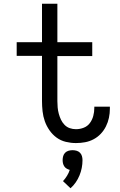

<svg xmlns="http://www.w3.org/2000/svg" viewBox="-20 -755 640 1024"><path d="M385 8Q358 8 331 1.5Q304 -5 282 -21Q260 -37 244 -60Q228 -83 219 -108.5Q210 -134 207 -161.5Q204 -189 204 -216V-457H69V-530H204V-735H286V-530H472V-456H286V-216Q286 -199 287.5 -182Q289 -165 293.5 -148.5Q298 -132 305 -117Q312 -102 324 -89.5Q336 -77 352 -71.5Q368 -66 385 -66Q407 -66 427 -74Q447 -82 459.5 -99Q472 -116 477.5 -137Q483 -158 483 -179Q483 -181 483 -182.5Q483 -184 483 -186H566Q566 -183 566 -180.5Q566 -178 566 -175Q566 -151 561 -127Q556 -103 545 -81Q534 -59 517.5 -41.5Q501 -24 479.5 -12.5Q458 -1 434 3.5Q410 8 385 8ZM356 249 316 211Q328 198 337.5 182.5Q347 167 352 151Q344 149 336 144.5Q328 140 323 132.5Q318 125 316 116.5Q314 108 314 99Q314 88 317 77.5Q320 67 327.5 59.5Q335 52 345.5 49Q356 46 367 46Q378 46 388.5 49Q399 52 406.5 59.5Q414 67 417 77.5Q420 88 420 99Q420 120 416 140.5Q412 161 404 180.5Q396 200 384 217.5Q372 235 356 249Z"/></svg>

Font: Iosevka Curly Extended
Style: Regular
Weight: 400
Width: 7
Monospace: yes
Designer: Belleve Invis
Foundry: Belleve Invis
Version: Version 11.1.0; ttfautohint (v1.8.3)